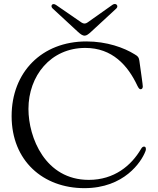

<svg xmlns="http://www.w3.org/2000/svg" viewBox="-20 -954 811 988"><path d="M414.1 14.2C619.7 14.2 707.4 -121.8 727.6 -173.7C730.1 -179.7 730.8 -182.9 730.8 -187.1C730.8 -198.2 724.8 -199.6 721.2 -199.6C715.6 -199.6 710.9 -196.7 705.3 -186.8C655.5 -102.3 568.5 -28.4 436.8 -28.4C212.4 -28.4 126.4 -246.4 126.4 -393.5C126.4 -563.2 240.1 -707.4 419 -707.4C557.5 -707.4 637.8 -617.9 687.1 -512.4C693.2 -500.4 697.4 -494.7 703.8 -494.7C710.9 -494.7 714.8 -501.4 714.8 -508.9C714.8 -518.8 705.6 -579.5 697.1 -641.7C694.2 -659.4 690.7 -664.1 672.6 -674.7C618.3 -708.5 529.8 -740.8 424.7 -740.8C195 -740.8 39.8 -582.4 39.8 -356.5C39.8 -127.1 201.3 14.2 414.1 14.2ZM251.1 -910.2 380.3 -790.8C411.2 -762.4 421.2 -764.9 449.2 -790.8L578.5 -910.2C592.3 -922.9 577.1 -942.1 558.9 -929.3L430.4 -838.4C420.1 -831 410.2 -831 399.5 -838.1L268.1 -928.6C249.3 -941.4 236.9 -923.3 251.1 -910.2Z"/></svg>

Font: Margiela Serif
Style: Regular
Weight: 400
Designer: Andreas Faust, Stefan Endress
Version: Version 1.002;FEAKit 1.0